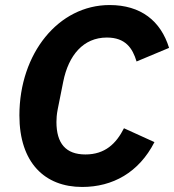

<svg xmlns="http://www.w3.org/2000/svg" viewBox="-20 -730 691 762"><path d="M306 12C427 12 531 -45 593 -166L472 -221C441 -160 397 -117 319 -117C241 -117 204 -161 204 -246C204 -259 205 -276 209 -296L231 -406C252 -511 311 -581 404 -581C478 -581 506 -539 522 -486L651 -540C618 -647 539 -710 415 -710C212 -710 57 -518 57 -272C57 -84 158 12 306 12Z"/></svg>

Font: LVC Sans
Style: Bold Italic
Weight: 700
Italic angle: -11.31°
Designer: Mike Abbink, Paul van der Laan, Pieter van Rosmalen
Foundry: Bold Monday
Version: Version 3.0